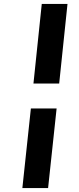

<svg xmlns="http://www.w3.org/2000/svg" viewBox="-20 -750 400 970"><path d="M93 200 136 -202H266L223 200ZM149 -328 191 -730H321L279 -328Z"/></svg>

Font: Quantico
Style: Bold Italic
Weight: 700
Italic angle: -12°
Designer: Matt Desmond
Foundry: MADtype
Version: Version 2.002